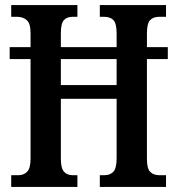

<svg xmlns="http://www.w3.org/2000/svg" viewBox="-20 -734 696 754"><path d="M24 0V-46H52Q74 -46 87 -60Q100 -74 100 -111V-502H18V-549H100V-604Q100 -642 85 -655Q70 -668 47 -668H24V-714H284V-668H265Q243 -668 231 -655Q219 -642 219 -604V-549H438V-602Q438 -642 425.5 -655Q413 -668 389 -668H372V-714H632V-668H605Q582 -668 569.5 -655Q557 -642 557 -602V-549H639V-502H557V-109Q557 -72 570 -59Q583 -46 605 -46H632V0H372V-46H390Q413 -46 425.5 -60Q438 -74 438 -113V-346H219V-111Q219 -74 231 -60Q243 -46 265 -46H284V0ZM219 -400H438V-502H219Z"/></svg>

Font: Noto Serif Thai ExtraCondensed SemiBold
Style: Regular
Weight: 600
Width: 2
Designer: Monotype Design Team
Foundry: Monotype Imaging Inc.
Version: Version 2.001; ttfautohint (v1.8.4.7-5d5b)